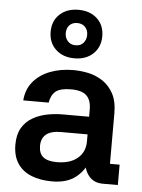

<svg xmlns="http://www.w3.org/2000/svg" viewBox="-56 -857 675 911"><g transform="rotate(5 281.0 -401.0)"><path d="M539 0H468Q424 0 400 -30Q376 -60 374 -110L398 -108Q380 -55 338 -22.5Q296 10 226 10Q170 10 127.5 -7Q85 -24 61.5 -59.5Q38 -95 38 -149Q38 -197 56.5 -228.5Q75 -260 106 -278Q137 -296 174 -303.5Q211 -311 248 -311H375V-345Q375 -390 352.5 -411.5Q330 -433 279 -433Q228 -433 206 -415.5Q184 -398 178 -361H57Q61 -414 91.5 -450.5Q122 -487 171.5 -506Q221 -525 282 -525Q316 -525 352.5 -517.5Q389 -510 421 -489Q453 -468 473 -431.5Q493 -395 493 -337V-97H539ZM155 -153Q155 -117 176 -100Q197 -83 241 -83Q304 -83 339.5 -113Q375 -143 375 -193V-227H249Q201 -227 178 -208Q155 -189 155 -153ZM281 -581Q226 -581 192 -613Q158 -645 158 -697Q158 -749 192 -780.5Q226 -812 281 -812Q336 -812 370 -780.5Q404 -749 404 -697Q404 -645 370 -613Q336 -581 281 -581ZM281 -643Q305 -643 318.5 -658.5Q332 -674 332 -697Q332 -720 318 -734.5Q304 -749 281 -749Q257 -749 243.5 -734.5Q230 -720 230 -697Q230 -674 244 -658.5Q258 -643 281 -643Z"/></g></svg>

Font: 42dot Sans Light
Style: Bold
Weight: 700
Version: Version 1.000